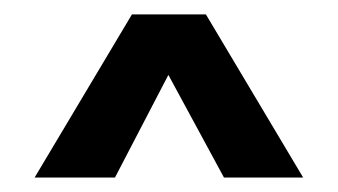

<svg xmlns="http://www.w3.org/2000/svg" viewBox="-20 -619 466 265"><path d="M398.4 -374H289.1L212.4 -515.6L138.7 -374H27.8L162.1 -599.1H264.2Z"/></svg>

Font: Amiri Typewriter
Style: Bold
Weight: 700
Monospace: yes
Designer: Khaled Hosny
Version: Version 1.1